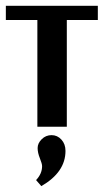

<svg xmlns="http://www.w3.org/2000/svg" viewBox="-26 -429 351 650"><path d="M305.2 -409.3H-6.2V-361.2H100.5V0H200.2V-361.2H305.2ZM116.5 133.5Q116.5 159.3 96.1 180.6L113.9 201.1Q195.7 153.9 195.7 81.9Q195.7 58.7 181.9 43.6Q168.1 28.5 148.6 28.5Q129 28.5 115.2 42.3Q101.4 56 101.4 72.1Q101.4 88.1 109 106.8Q116.5 125.4 116.5 133.5Z"/></svg>

Font: Gidugu
Style: Regular
Weight: 400
Designer: Purushoth Kumar Guthula
Foundry: Silicon Andhra, USA.
Version: Version 1.0.5; ttfautohint (v1.2.25-373a) -l 7 -r 28 -G 50 -